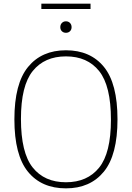

<svg xmlns="http://www.w3.org/2000/svg" viewBox="-20 -1025 724 1054"><path d="M59 -370Q59 -566 134 -657.5Q209 -749 342 -749Q476 -749 550.5 -657.8Q625 -566.5 625 -370Q625 -174 550 -82.5Q475 9 342 9Q208 9 133.5 -82.2Q59 -173.5 59 -370ZM589 -368Q589 -553.5 524.5 -634.5Q460 -715.5 342 -715.5Q224.5 -715.5 159.8 -635.2Q95 -555 95 -372Q95 -186.5 159.5 -105.5Q224 -24.5 342 -24.5Q459.5 -24.5 524.2 -104.8Q589 -185 589 -368ZM311 -876Q311 -890 319.8 -899Q328.5 -908 342 -908Q355.5 -908 364.2 -899Q373 -890 373 -876Q373 -862 364.2 -853.5Q355.5 -845 342 -845Q328.5 -845 319.8 -853.5Q311 -862 311 -876ZM207 -975.5V-1005H477V-975.5Z"/></svg>

Font: Encode Sans Thin
Style: Regular
Weight: 250
Designer: Multiple Designers
Foundry: Impallari Type
Version: Version 2.000